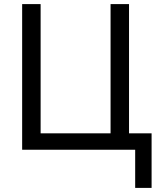

<svg xmlns="http://www.w3.org/2000/svg" viewBox="-20 -730 776 936"><path d="M639 0H88V-710H178V-80H519V-710H609V-80H719V186H639Z"/></svg>

Font: Raleway Medium Alt1
Style: Regular
Weight: 500
Designer: Matt McInerney, Pablo Impallari, Rodrigo Fuenzalida
Foundry: Matt McInerney, Pablo Impallari, Rodrigo Fuenzalida
Version: Version 3.000g; ttfautohint (v1.5) -l 8 -r 28 -G 28 -x 14 -D